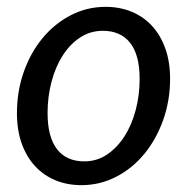

<svg xmlns="http://www.w3.org/2000/svg" viewBox="-20 -534 559 561"><path d="M226.5 -62.5Q263 -62.5 292.8 -82.5Q322.5 -102.5 343.8 -135.8Q365 -169 376.5 -212.5Q388 -256 388 -303.5Q388 -373.5 360.2 -408.8Q332.5 -444 280.5 -444Q243.5 -444 213.8 -424.2Q184 -404.5 163 -371.5Q142 -338.5 130.5 -295Q119 -251.5 119 -204Q119 -134 146.5 -98.2Q174 -62.5 226.5 -62.5ZM218 7Q176.5 7 142 -7.2Q107.5 -21.5 82.5 -48.5Q57.5 -75.5 43.5 -114.5Q29.5 -153.5 29.5 -203.5Q29.5 -267.5 49.5 -324Q69.5 -380.5 104.5 -422.8Q139.5 -465 186.8 -489.5Q234 -514 288.5 -514Q330 -514 364.5 -499.8Q399 -485.5 424 -458.5Q449 -431.5 463 -392.5Q477 -353.5 477 -304Q477 -240.5 457 -184Q437 -127.5 402.2 -85Q367.5 -42.5 320 -17.8Q272.5 7 218 7Z"/></svg>

Font: Lato
Style: Italic
Weight: 400
Italic angle: -7°
Designer: Lukasz Dziedzic
Foundry: tyPoland Lukasz Dziedzic
Version: Version 2.007; 2014-02-27